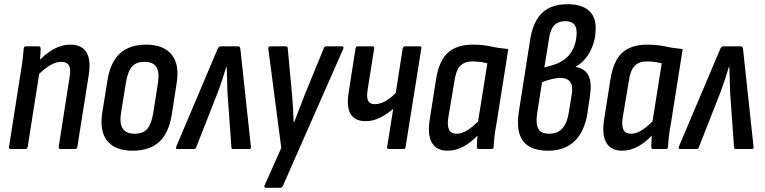

<svg xmlns="http://www.w3.org/2000/svg" viewBox="-20 -711 3648 916"><path d="M270 0Q259 0 260 -10L312 -343Q319 -381 309 -398.5Q299 -416 272 -416Q247 -416 219 -399.5Q191 -383 155 -347L158 -413Q196 -454 235 -476Q274 -498 315 -498Q370 -498 392.5 -461.5Q415 -425 403 -351L349 -10Q348 0 338 0ZM32 0Q21 0 23 -10L79 -367Q85 -401 88.5 -431Q92 -461 93 -479Q94 -490 104 -490H164Q174 -490 174 -479Q174 -462 171.5 -435Q169 -408 166 -390L169 -371L112 -10Q110 0 101 0Z M612 8Q530 8 492 -38.5Q454 -85 468 -174L492 -324Q506 -414 552 -456Q598 -498 678 -498Q759 -498 798 -451.5Q837 -405 823 -316L800 -167Q786 -77 740 -34.5Q694 8 612 8ZM622 -73Q662 -73 682 -95.5Q702 -118 711 -171L733 -312Q742 -367 726 -391.5Q710 -416 669 -416Q630 -416 610 -393.5Q590 -371 581 -318L558 -176Q549 -124 565 -98.5Q581 -73 622 -73Z M826 0Q817 0 821 -12L1018 -477Q1023 -490 1033 -490H1116Q1126 -490 1127 -476L1177 -11Q1179 0 1168 0H1092Q1084 0 1084 -8L1065 -273Q1064 -302 1063.5 -333Q1063 -364 1061 -394H1060Q1051 -363 1041 -332.5Q1031 -302 1020 -273L916 -8Q913 0 906 0Z M1248 185Q1244 185 1242 181.5Q1240 178 1242 174L1322 -5L1260 -479Q1259 -484 1262 -487Q1265 -490 1270 -490H1343Q1353 -490 1353 -479L1373 -263Q1376 -229 1378 -195Q1380 -161 1381 -127H1383Q1396 -160 1409 -194.5Q1422 -229 1435 -262L1524 -479Q1527 -490 1536 -490H1611Q1616 -490 1618 -487Q1620 -484 1618 -479L1330 175Q1326 185 1318 185Z M1834 0Q1825 0 1827 -10L1856 -192Q1826 -166 1793 -149.5Q1760 -133 1724 -133Q1674 -133 1653 -166.5Q1632 -200 1644 -274L1676 -479Q1678 -490 1686 -490H1758Q1767 -490 1765 -479L1734 -284Q1728 -245 1736.5 -229.5Q1745 -214 1768 -214Q1793 -214 1818.5 -228.5Q1844 -243 1868 -267L1901 -479Q1903 -490 1911 -490H1983Q1992 -490 1990 -479L1915 -10Q1914 0 1906 0Z M2116 8Q2062 8 2040 -31Q2018 -70 2031 -146L2060 -331Q2074 -420 2116 -459Q2158 -498 2237 -498Q2284 -498 2322 -489.5Q2360 -481 2405 -477L2349 -123Q2342 -87 2339 -59.5Q2336 -32 2335 -10Q2335 0 2324 0H2265Q2255 0 2255 -10Q2255 -23 2256 -36.5Q2257 -50 2258 -64Q2225 -30 2189.5 -11Q2154 8 2116 8ZM2160 -73Q2182 -73 2207 -88Q2232 -103 2261 -132L2305 -409Q2289 -413 2270 -415.5Q2251 -418 2235 -418Q2196 -418 2175.5 -396.5Q2155 -375 2148 -324L2119 -151Q2113 -113 2122 -93Q2131 -73 2160 -73Z M2595 8Q2511 8 2476 -37.5Q2441 -83 2455 -176L2510 -526Q2524 -610 2567.5 -650.5Q2611 -691 2688 -691Q2753 -691 2787.5 -662Q2822 -633 2822 -577Q2822 -517 2796 -467Q2770 -417 2727 -393L2726 -392Q2771 -384 2787.5 -350.5Q2804 -317 2795 -256L2782 -168Q2768 -82 2720.5 -37Q2673 8 2595 8ZM2601 -73Q2677 -73 2693 -171L2708 -262Q2714 -301 2700.5 -320Q2687 -339 2654 -339Q2636 -339 2614 -334Q2592 -329 2566 -319L2543 -173Q2535 -119 2548.5 -96Q2562 -73 2601 -73ZM2577 -389 2609 -398Q2670 -414 2700.5 -455.5Q2731 -497 2731 -557Q2731 -610 2676 -610Q2644 -610 2625 -591Q2606 -572 2600 -531Z M2948 8Q2894 8 2872 -31Q2850 -70 2863 -146L2892 -331Q2906 -420 2948 -459Q2990 -498 3069 -498Q3116 -498 3154 -489.5Q3192 -481 3237 -477L3181 -123Q3174 -87 3171 -59.5Q3168 -32 3167 -10Q3167 0 3156 0H3097Q3087 0 3087 -10Q3087 -23 3088 -36.5Q3089 -50 3090 -64Q3057 -30 3021.5 -11Q2986 8 2948 8ZM2992 -73Q3014 -73 3039 -88Q3064 -103 3093 -132L3137 -409Q3121 -413 3102 -415.5Q3083 -418 3067 -418Q3028 -418 3007.5 -396.5Q2987 -375 2980 -324L2951 -151Q2945 -113 2954 -93Q2963 -73 2992 -73Z M3224 0Q3215 0 3219 -12L3416 -477Q3421 -490 3431 -490H3514Q3524 -490 3525 -476L3575 -11Q3577 0 3566 0H3490Q3482 0 3482 -8L3463 -273Q3462 -302 3461.5 -333Q3461 -364 3459 -394H3458Q3449 -363 3439 -332.5Q3429 -302 3418 -273L3314 -8Q3311 0 3304 0Z"/></svg>

Font: Sofia Sans Condensed SemiBold
Style: Italic
Weight: 600
Italic angle: -9°
Version: Version 4.100